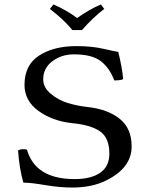

<svg xmlns="http://www.w3.org/2000/svg" viewBox="-20 -832 680 862"><path d="M511 -599Q529 -525 533 -477Q524 -471 493 -471Q472 -527 432.5 -557.5Q393 -588 312 -588Q256 -588 215 -557Q174 -526 174 -476Q174 -439 208.5 -410.5Q243 -382 284.5 -369.5Q326 -357 370 -352Q463 -342 517 -299Q571 -256 571 -175Q571 -78 457 -22Q393 10 305 10Q247 10 183 -1Q119 -12 85 -12Q67 -73 61 -157Q80 -166 101 -160Q139 -28 315 -28Q389 -28 430 -56.5Q471 -85 471 -142Q471 -213 429.5 -242Q388 -271 305 -279Q217 -288 153.5 -333.5Q90 -379 90 -451Q90 -540 155.5 -582.5Q221 -625 323 -625Q392 -625 444 -613Q496 -601 511 -599ZM305 -697Q269 -742 204 -792L220 -812Q280 -786 326 -751Q383 -791 433 -812L448 -792Q398 -754 348 -697Z"/></svg>

Font: Libertinus Mono
Style: Regular
Weight: 400
Designer: Philipp H. Poll
Foundry: Khaled Hosny
Version: Version 6.7